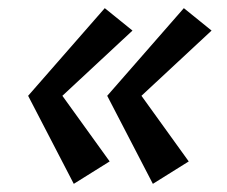

<svg xmlns="http://www.w3.org/2000/svg" viewBox="-20 -520 556 471"><path d="M49 -285 237 -500 305 -445 133 -285 249 -124 161 -69ZM243 -285 431 -500 499 -445 327 -285 443 -124 355 -69Z"/></svg>

Font: Fahkwang
Style: Bold Italic
Weight: 700
Italic angle: -10°
Designer: Suppakit Chalermlarp | Katatrad Co.,Ltd.
Foundry: Cadson Demak Co.,Ltd.
Version: Version 1.000; ttfautohint (v1.6)